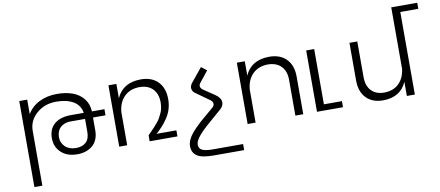

<svg xmlns="http://www.w3.org/2000/svg" viewBox="-80 -1080 3702 1615"><g transform="rotate(-10 1770.5 -273.0)"><path d="M793.9 -332V-279.8H687V-169.9Q687 -125.5 672.1 -91.8Q657.2 -58.1 631.6 -38.1Q606 -18.1 574.2 -8.1Q542.5 2 505.9 2Q418 2 366.9 -45.7Q315.9 -93.3 315.9 -168Q315.9 -247.1 366.7 -289.6Q417.5 -332 506.8 -332H617.2Q607.4 -397.5 550.8 -431.2Q494.1 -464.8 404.8 -464.8Q304.7 -464.8 236.3 -404.5Q168 -344.2 168 -256.8V210.9H100.1V-523.9H168V-399.9Q204.1 -461.9 271 -494.9Q337.9 -527.8 421.9 -527.8Q497.6 -527.8 555.2 -506.8Q612.8 -485.8 648.4 -440.9Q684.1 -396 687 -332ZM619.1 -168.9V-279.8H494.1Q479 -279.8 464.1 -276.9Q449.2 -273.9 432.9 -265.9Q416.5 -257.8 404.3 -245.4Q392.1 -232.9 384 -212.4Q376 -191.9 376 -166Q376 -117.7 410.2 -84.7Q444.3 -51.8 502.9 -51.8Q557.6 -51.8 588.4 -81.1Q619.1 -110.4 619.1 -168.9Z M1189.9 -51.8H1358.9V0H1121.6V-51.8H1122.6Q1130.4 -60.1 1149.9 -80.1Q1169.4 -100.1 1179.4 -110.8Q1189.5 -121.6 1205.8 -141.1Q1222.2 -160.6 1231.2 -176.8Q1240.2 -192.9 1250.2 -213.9Q1260.3 -234.9 1264.6 -258.1Q1269 -281.2 1269.5 -306.2Q1269.5 -380.4 1228.5 -422.1Q1187.5 -463.9 1113.8 -463.9Q1033.7 -462.4 985.1 -413.6Q936.5 -364.7 929.7 -282.2V0H861.8V-523.9H929.7V-401.9Q983.9 -524.4 1136.7 -525.9Q1231 -525.9 1283.9 -471.7Q1336.9 -417.5 1336.9 -321.8Q1336.9 -276.9 1324 -235.8Q1311 -194.8 1287.1 -160.4Q1263.2 -126 1241.5 -102.3Q1219.7 -78.6 1189.9 -51.8Z M1891.6 159.2H1631.3Q1573.2 159.2 1544.2 146.2Q1515.1 133.3 1514.6 98.1Q1514.6 89.8 1517.1 80.8Q1519.5 71.8 1525.4 61.5Q1531.2 51.3 1536.1 43.2Q1541 35.2 1551 23.9Q1561 12.7 1566.4 6.1Q1571.8 -0.5 1584.2 -12.2Q1596.7 -23.9 1600.6 -27.8Q1604.5 -31.7 1616.9 -43Q1629.4 -54.2 1630.4 -55.2L1753.4 -162.1Q1776.9 -184.6 1779.5 -208.7Q1782.2 -232.9 1769.8 -251.7Q1757.3 -270.5 1734.4 -286.1L1639.6 -350.1Q1625 -359.4 1619.9 -371.1Q1614.7 -382.8 1617.7 -393.1Q1620.6 -403.3 1629.4 -413.1L1701.7 -503.9L1654.8 -540L1559.6 -423.8Q1547.9 -409.7 1543.9 -393.6Q1540 -377.4 1547.1 -360.1Q1554.2 -342.8 1573.7 -331.1L1674.8 -258.8Q1689.9 -249.5 1698.2 -239Q1706.5 -228.5 1705.6 -214.6Q1704.6 -200.7 1689.5 -187L1573.7 -87.9Q1520 -37.6 1500.5 -14.2Q1448.7 46.9 1448.7 99.1Q1448.7 155.8 1490.2 183.3Q1531.7 210.9 1629.4 210.9H1891.6Z M2233.4 -525.9Q2327.6 -525.9 2380.6 -471.7Q2433.6 -417.5 2433.6 -321.8V0H2366.2V-306.2Q2366.2 -380.4 2325.2 -422.1Q2284.2 -463.9 2210.4 -463.9Q2130.4 -462.4 2081.8 -413.6Q2033.2 -364.7 2026.4 -282.2V0H1958.5V-523.9H2026.4V-401.9Q2080.6 -524.4 2233.4 -525.9Z M2619.1 -51.8H2772.9V0H2550.8V-523.9H2619.1Z M3540.5 -756.8V-705.1H3386.7V0H3318.4V-121.1Q3266.1 0.5 3117.7 2Q3024.9 2 2972.7 -52.2Q2920.4 -106.4 2920.4 -202.1V-523.9H2987.3V-217.8Q2987.3 -143.6 3027.8 -101.8Q3068.4 -60.1 3139.6 -61Q3215.8 -62.5 3262.5 -108.2Q3309.1 -153.8 3318.4 -231.9V-756.8Z"/></g></svg>

Font: Montserrat arm Light
Style: Regular
Weight: 300
Designer: Julieta Ulanovsky
Foundry: Julieta Ulanovsky
Version: Version 6.000;PS 006.000;hotconv 1.0.88;makeotf.lib2.5.64775